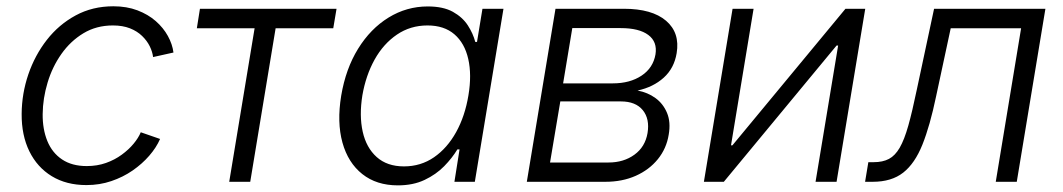

<svg xmlns="http://www.w3.org/2000/svg" viewBox="-20 -570 3334 602"><path d="M251 10.3Q188 10.3 142.3 -17.6Q96.7 -45.4 72 -95.7Q47.4 -146 47.9 -212.9Q48.3 -276.4 68.8 -336.7Q89.4 -397 127 -445.1Q164.6 -493.2 217.3 -521.7Q270 -550.3 335.4 -550.3Q377.4 -550.3 410.9 -537.6Q444.3 -524.9 468.3 -503.9Q492.2 -482.9 506.3 -457.3Q520.5 -431.6 523.9 -405.3L460 -391.1Q458 -407.7 449.5 -425Q440.9 -442.4 425.5 -457.3Q410.2 -472.2 387.5 -481.2Q364.7 -490.2 334 -490.2Q282.2 -490.2 241.7 -465.8Q201.2 -441.4 172.6 -400.9Q144 -360.4 129.2 -311Q114.3 -261.7 113.8 -212.4Q113.3 -165 128.4 -127.9Q143.6 -90.8 174.6 -70.1Q205.6 -49.3 252 -49.3Q284.7 -49.3 312.3 -59.1Q339.8 -68.8 361.8 -85Q383.8 -101.1 398.9 -119.4Q414.1 -137.7 421.4 -155.3L481.9 -134.3Q470.2 -107.4 448 -81.8Q425.8 -56.2 395.8 -35.4Q365.7 -14.6 329.1 -2.2Q292.5 10.3 251 10.3Z M698.7 0 778.3 -481.4H597.2L606.9 -542.5H1035.2L1024.9 -481.4H844.2L764.6 0Z M1227.5 11.2Q1160.6 11.2 1116 -24.2Q1071.3 -59.6 1053.7 -123Q1036.1 -186.5 1049.8 -270Q1064 -354.5 1102.8 -417.2Q1141.6 -480 1198.2 -514.9Q1254.9 -549.8 1321.3 -549.8Q1369.6 -549.8 1399.9 -533Q1430.2 -516.1 1446.8 -490.5Q1463.4 -464.8 1470.2 -438.5H1475.6L1492.7 -542.5H1558.6L1468.8 0H1404.8L1420.9 -101.6H1414.1Q1397.9 -74.7 1372.6 -48.8Q1347.2 -22.9 1311.3 -5.9Q1275.4 11.2 1227.5 11.2ZM1246.6 -48.3Q1299.3 -48.3 1340.8 -76.9Q1382.3 -105.5 1410.2 -155.8Q1438 -206.1 1448.7 -271Q1459.5 -335.4 1448.2 -385Q1437 -434.6 1404.8 -462.4Q1372.6 -490.2 1320.3 -490.2Q1266.6 -490.2 1224.4 -461.4Q1182.1 -432.6 1154.5 -383.1Q1127 -333.5 1116.2 -271Q1106 -207.5 1117.2 -157.2Q1128.4 -106.9 1161.1 -77.6Q1193.8 -48.3 1246.6 -48.3Z M1631.8 0 1721.7 -542.5H1936Q2024.4 -542.5 2068.4 -504.9Q2112.3 -467.3 2101.6 -403.3Q2093.8 -356 2061 -326.4Q2028.3 -296.9 1979 -286.1Q2010.7 -280.3 2035.2 -262.5Q2059.6 -244.6 2071.5 -215.8Q2083.5 -187 2076.7 -147.9Q2069.8 -104.5 2042.7 -71Q2015.6 -37.6 1973.4 -18.8Q1931.2 0 1877.9 0ZM1704.6 -60.5H1888.2Q1935.5 -60.5 1969.2 -85Q2002.9 -109.4 2010.3 -152.8Q2017.6 -197.3 1995.4 -224.6Q1973.1 -252 1926.8 -252H1736.8ZM1745.6 -308.6H1901.4Q1955.1 -308.6 1991.5 -332.8Q2027.8 -356.9 2035.2 -399.4Q2041.5 -439 2012.7 -460.4Q1983.9 -481.9 1926.3 -481.9H1774.4Z M2603 0H2537.1L2607.9 -427.2H2603L2249.5 0H2187L2276.9 -542.5H2342.8L2272 -114.3H2276.4L2630.9 -542.5H2692.9Z M2692.4 0 2702.6 -61.5H2719.2Q2748 -61.5 2767.3 -71.8Q2786.6 -82 2801 -106.9Q2815.4 -131.8 2827.9 -176Q2840.3 -220.2 2854.5 -288.6L2908.7 -542.5H3257.8L3168 0H3102.1L3181.6 -481.4H2960.9L2915 -267.6Q2896 -176.3 2872.3 -116.9Q2848.6 -57.6 2812 -28.8Q2775.4 0 2716.3 0Z"/></svg>

Font: Inter 16pt Light
Style: Italic
Weight: 300
Italic angle: -9.3988°
Version: Version 4.001;git-66647c0bb